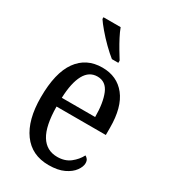

<svg xmlns="http://www.w3.org/2000/svg" viewBox="-190 -857 843 958"><g transform="rotate(30 231.0 -378.0)"><path d="M248 10Q151 10 98.5 -62Q46 -134 46 -264Q46 -405 96.5 -475.5Q147 -546 239 -546Q324 -546 372.5 -484.5Q421 -423 421 -305V-263H137Q138 -152 170.5 -99.5Q203 -47 265 -47Q309 -47 338.5 -70Q368 -93 384 -124Q392 -120 398 -112Q404 -104 404 -90Q404 -70 387 -46.5Q370 -23 335.5 -6.5Q301 10 248 10ZM330 -314Q330 -395 309.5 -445Q289 -495 240 -495Q192 -495 166.5 -448Q141 -401 138 -314ZM258 -606Q235 -624 206 -652.5Q177 -681 152.5 -710Q128 -739 117 -756V-766H216Q224 -744 238 -717Q252 -690 267.5 -664Q283 -638 295 -619V-606Z"/></g></svg>

Font: Noto Serif Thai Condensed
Style: Regular
Weight: 400
Width: 3
Designer: Monotype Design Team
Foundry: Monotype Imaging Inc.
Version: Version 2.002; ttfautohint (v1.8.4.7-5d5b)